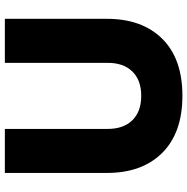

<svg xmlns="http://www.w3.org/2000/svg" viewBox="-10 -760 790 811"><g transform="rotate(-90 385.5 -355.0)"><path d="M60 -299V-730H246V-295Q246 -229 282.5 -191.5Q319 -154 386 -154Q452 -154 488.5 -191.5Q525 -229 525 -295V-730H711V-299Q711 -150 626.5 -65Q542 20 386 20Q230 20 145 -65Q60 -150 60 -299Z"/></g></svg>

Font: Sora-SIA ExtraBold
Style: Regular
Weight: 800
Designer: Jonathan Barnbrook, Julián Moncada
Foundry: Barnbrook Fonts
Version: Version 2.000